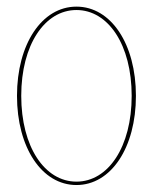

<svg xmlns="http://www.w3.org/2000/svg" viewBox="-20 -542 450 565"><path d="M380 -260C380 -412 307 -522.5 205 -522.5C103 -522.5 30 -412 30 -260C30 -108 103 2.5 205 2.5C307 2.5 380 -108 380 -260ZM367.5 -260C367.5 -110 298.5 -7.5 205 -7.5C111.5 -7.5 42.5 -110 42.5 -260C42.5 -410 111.5 -512.5 205 -512.5C298.5 -512.5 367.5 -410 367.5 -260Z"/></svg>

Font: ZnikomitSC
Style: Regular
Weight: 100
Designer: gluk
Foundry: gluk
Version: Version 0.55